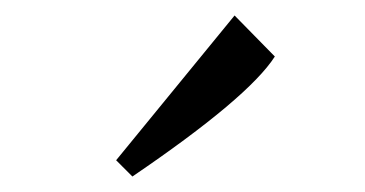

<svg xmlns="http://www.w3.org/2000/svg" viewBox="-20 -884 472 248"><path d="M283 -864 335 -811Q301 -758 151 -656L130 -677Z"/></svg>

Font: Martel UltraLight
Style: Regular
Weight: 250
Designer: Dan Reynolds
Foundry: Dan Reynolds
Version: Version 1.001; ttfautohint (v1.1) -l 5 -r 5 -G 72 -x 0 -D la